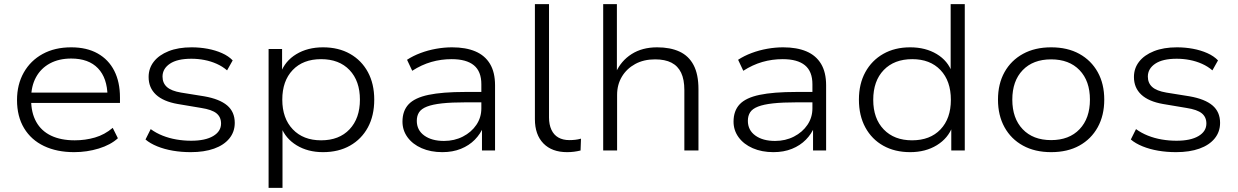

<svg xmlns="http://www.w3.org/2000/svg" viewBox="-20 -725 5963 925"><path d="M337 8Q254 8 192 -21.5Q130 -51 96 -107.5Q62 -164 62 -243Q62 -318 94.5 -375.5Q127 -433 185.5 -465Q244 -497 323 -497Q398 -497 450.5 -467.5Q503 -438 530.5 -384Q558 -330 558 -255V-229H110V-279H519L498 -262Q497 -349 452 -396Q407 -443 323 -443Q264 -443 220.5 -419.5Q177 -396 153.5 -353Q130 -310 130 -252V-244Q130 -182 154.5 -138Q179 -94 226 -71.5Q273 -49 340 -49Q391 -49 437.5 -62.5Q484 -76 523 -109L548 -59Q513 -27 456 -9.5Q399 8 337 8Z M899 8Q854 8 813 1Q772 -6 737.5 -20Q703 -34 681 -53L706 -103Q732 -84 763.5 -71.5Q795 -59 830 -53Q865 -47 901 -47Q969 -47 1007 -69.5Q1045 -92 1045 -130Q1045 -161 1023 -179Q1001 -197 949 -205L836 -224Q767 -236 731.5 -269Q696 -302 696 -354Q696 -396 721 -428Q746 -460 792.5 -478.5Q839 -497 903 -497Q943 -497 980.5 -490Q1018 -483 1049.5 -469Q1081 -455 1101 -434L1074 -386Q1052 -405 1024 -417.5Q996 -430 965 -436Q934 -442 902 -442Q834 -442 798.5 -418Q763 -394 763 -356Q763 -325 784 -306Q805 -287 852 -279L964 -261Q1038 -248 1074.5 -217Q1111 -186 1111 -133Q1111 -90 1085 -58Q1059 -26 1011.5 -9Q964 8 899 8Z M1274 180V-489H1339V-373H1332Q1353 -431 1407.5 -464Q1462 -497 1536 -497Q1611 -497 1666.5 -465.5Q1722 -434 1752.5 -377.5Q1783 -321 1783 -245Q1783 -168 1752.5 -111.5Q1722 -55 1666.5 -23.5Q1611 8 1536 8Q1463 8 1409 -25Q1355 -58 1334 -114H1341V180ZM1527 -49Q1614 -49 1664 -102Q1714 -155 1714 -245Q1714 -335 1664 -387.5Q1614 -440 1527 -440Q1440 -440 1390 -387.5Q1340 -335 1340 -245Q1340 -155 1390.5 -102Q1441 -49 1527 -49Z M2111 8Q2055 8 2011.5 -11Q1968 -30 1943.5 -63.5Q1919 -97 1919 -139Q1919 -191 1948.5 -222.5Q1978 -254 2044.5 -268Q2111 -282 2221 -282H2313V-232H2224Q2155 -232 2109.5 -227Q2064 -222 2037 -211.5Q2010 -201 1999 -184Q1988 -167 1988 -143Q1988 -98 2024 -72Q2060 -46 2119 -46Q2169 -46 2210 -67Q2251 -88 2275 -123.5Q2299 -159 2299 -203V-319Q2299 -381 2263 -410.5Q2227 -440 2156 -440Q2105 -440 2058 -426.5Q2011 -413 1966 -384L1941 -437Q1970 -456 2006 -469.5Q2042 -483 2081 -490Q2120 -497 2158 -497Q2224 -497 2270 -477.5Q2316 -458 2340.5 -417.5Q2365 -377 2365 -314V0H2302V-114L2309 -115Q2295 -80 2267.5 -52Q2240 -24 2200.5 -8Q2161 8 2111 8Z M2712 8Q2639 8 2598 -34Q2557 -76 2557 -151V-705H2625V-159Q2625 -125 2636.5 -100Q2648 -75 2670 -62.5Q2692 -50 2723 -50Q2737 -50 2751 -51.5Q2765 -53 2779 -57L2777 0Q2761 4 2745 6Q2729 8 2712 8Z M2886 0V-705H2952V-376H2947Q2972 -432 3023 -464.5Q3074 -497 3146 -497Q3209 -497 3253.5 -476.5Q3298 -456 3321.5 -411.5Q3345 -367 3345 -295V0H3277V-291Q3277 -342 3261.5 -374.5Q3246 -407 3215 -423Q3184 -439 3136 -439Q3081 -439 3040 -416.5Q2999 -394 2976 -355.5Q2953 -317 2953 -268V0Z M3706 8Q3650 8 3606.5 -11Q3563 -30 3538.5 -63.5Q3514 -97 3514 -139Q3514 -191 3543.5 -222.5Q3573 -254 3639.5 -268Q3706 -282 3816 -282H3908V-232H3819Q3750 -232 3704.5 -227Q3659 -222 3632 -211.5Q3605 -201 3594 -184Q3583 -167 3583 -143Q3583 -98 3619 -72Q3655 -46 3714 -46Q3764 -46 3805 -67Q3846 -88 3870 -123.5Q3894 -159 3894 -203V-319Q3894 -381 3858 -410.5Q3822 -440 3751 -440Q3700 -440 3653 -426.5Q3606 -413 3561 -384L3536 -437Q3565 -456 3601 -469.5Q3637 -483 3676 -490Q3715 -497 3753 -497Q3819 -497 3865 -477.5Q3911 -458 3935.5 -417.5Q3960 -377 3960 -314V0H3897V-114L3904 -115Q3890 -80 3862.5 -52Q3835 -24 3795.5 -8Q3756 8 3706 8Z M4365 8Q4291 8 4235.5 -23Q4180 -54 4149 -111Q4118 -168 4118 -245Q4118 -321 4149 -377.5Q4180 -434 4235.5 -465.5Q4291 -497 4365 -497Q4439 -497 4493 -464.5Q4547 -432 4567 -375H4560V-705H4628V0H4563V-116H4569Q4548 -59 4493.5 -25.5Q4439 8 4365 8ZM4374 -49Q4461 -49 4511 -101.5Q4561 -154 4561 -244Q4561 -335 4511 -387.5Q4461 -440 4375 -440Q4288 -440 4237.5 -387.5Q4187 -335 4187 -244Q4187 -154 4237.5 -101.5Q4288 -49 4374 -49Z M5044 8Q4966 8 4908.5 -23.5Q4851 -55 4819.5 -112Q4788 -169 4788 -245Q4788 -321 4819.5 -377.5Q4851 -434 4908.5 -465.5Q4966 -497 5044 -497Q5123 -497 5180 -465.5Q5237 -434 5268.5 -377.5Q5300 -321 5300 -245Q5300 -169 5268.5 -112Q5237 -55 5180 -23.5Q5123 8 5044 8ZM5044 -50Q5131 -50 5181 -102.5Q5231 -155 5231 -245Q5231 -335 5181 -387Q5131 -439 5044 -439Q4957 -439 4907 -387Q4857 -335 4857 -245Q4857 -155 4907 -102.5Q4957 -50 5044 -50Z M5646 8Q5601 8 5560 1Q5519 -6 5484.5 -20Q5450 -34 5428 -53L5453 -103Q5479 -84 5510.5 -71.5Q5542 -59 5577 -53Q5612 -47 5648 -47Q5716 -47 5754 -69.5Q5792 -92 5792 -130Q5792 -161 5770 -179Q5748 -197 5696 -205L5583 -224Q5514 -236 5478.5 -269Q5443 -302 5443 -354Q5443 -396 5468 -428Q5493 -460 5539.5 -478.5Q5586 -497 5650 -497Q5690 -497 5727.5 -490Q5765 -483 5796.5 -469Q5828 -455 5848 -434L5821 -386Q5799 -405 5771 -417.5Q5743 -430 5712 -436Q5681 -442 5649 -442Q5581 -442 5545.5 -418Q5510 -394 5510 -356Q5510 -325 5531 -306Q5552 -287 5599 -279L5711 -261Q5785 -248 5821.5 -217Q5858 -186 5858 -133Q5858 -90 5832 -58Q5806 -26 5758.5 -9Q5711 8 5646 8Z"/></svg>

Font: Nunito Sans 10pt SemiExpanded Light
Style: Regular
Weight: 300
Width: 6
Designer: Vernon Adams
Foundry: Vernon Adams
Version: Version 3.101;gftools[0.9.27]